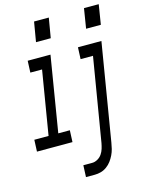

<svg xmlns="http://www.w3.org/2000/svg" viewBox="-175 -810 838 1107"><g transform="rotate(-15 244.0 -257.0)"><path d="M419 -611 438 -729H526L507 -611ZM120 -611 140 -729H228L208 -611ZM197 215 200 145H253Q269 145 285 136Q301 127 311 112.5Q321 98 326 81.5Q331 65 334 49L417 -450H343L346 -520H486L390 60Q387 79 382.5 97Q378 115 369.5 132.5Q361 150 349.5 165.5Q338 181 321.5 193Q305 205 286.5 210Q268 215 250 215ZM-38 0 -35 -70H50L113 -450H43L46 -520H182L108 -70H177L174 0Z"/></g></svg>

Font: Iosevka SS04 Oblique
Style: Regular
Weight: 400
Italic angle: -9°
Monospace: yes
Designer: Belleve Invis
Foundry: Belleve Invis
Version: Version 19.0.0; ttfautohint (v1.8.4)